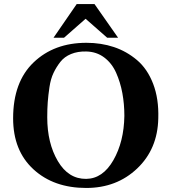

<svg xmlns="http://www.w3.org/2000/svg" viewBox="-20 -918 850 951"><path d="M565 -731H511L404 -825L297 -731H245L360 -898H448ZM764 -332Q761 -180 659.5 -83.5Q558 13 407 13Q246 13 145.5 -79.5Q45 -172 45 -332Q45 -512 146.5 -609Q248 -706 408 -706Q481 -706 544 -685Q607 -664 658.5 -620.5Q710 -577 738.5 -503Q767 -429 764 -332ZM596 -344Q596 -403 586 -457Q576 -511 555 -558Q534 -605 496 -633.5Q458 -662 407 -663Q365 -664 332 -650.5Q299 -637 279 -611.5Q259 -586 245 -556.5Q231 -527 225 -486.5Q219 -446 216.5 -412.5Q214 -379 214 -337Q214 -209 266.5 -120Q319 -31 407 -32Q489 -33 541.5 -124.5Q594 -216 596 -344Z"/></svg>

Font: GFS Artemisia
Style: Bold
Weight: 700
Designer: Designed by Takis Katsoulidis.
Foundry: Designed by Takis Katsoulidis.
Version: Version 1.0